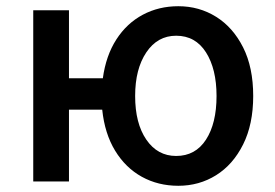

<svg xmlns="http://www.w3.org/2000/svg" viewBox="-20 -584 884 618"><path d="M547 -82Q609 -82 643 -134.5Q677 -187 677 -275Q677 -362 643 -415.5Q609 -469 547 -469Q487 -469 451 -415.5Q415 -362 415 -275Q415 -187 451 -134.5Q487 -82 547 -82ZM554 14Q489 14 436.5 -15Q384 -44 350.5 -99Q317 -154 309 -231H202V0H87V-551H202V-332H311Q321 -405 354.5 -457Q388 -509 439.5 -536.5Q491 -564 554 -564Q621 -564 675.5 -530Q730 -496 762.5 -431.5Q795 -367 795 -275Q795 -184 762.5 -119Q730 -54 675.5 -20Q621 14 554 14Z"/></svg>

Font: Source Han Sans TC Medium
Style: Regular
Weight: 500
Designer: Ryoko NISHIZUKA Ë•øÂ°öÊ∂ºÂ≠ê (kana, bopomofo & ideographs); Paul D. Hunt (Latin, Greek & Cyrillic); Sandoll Communicatio
Foundry: Adobe
Version: Version 2.004;hotconv 1.0.118;makeotfexe 2.5.65603